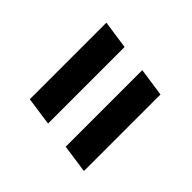

<svg xmlns="http://www.w3.org/2000/svg" viewBox="-60 -630 798 798"><g transform="rotate(-45 339.0 -231.0)"><path d="M567 -291 585 -416H135L117 -291ZM533 -46 551 -171H101L83 -46Z"/></g></svg>

Font: Plus Jakarta Sans ExtraBold
Style: Italic
Weight: 800
Italic angle: -8°
Designer: Gumpita Rahayu
Foundry: Tokotype
Version: Version 2.071;gftools[0.9.30]